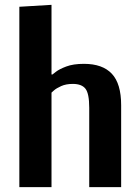

<svg xmlns="http://www.w3.org/2000/svg" viewBox="-20 -774 577 794"><path d="M60 0V-746L193 -754V-466H197Q197 -466 211 -477Q225 -488 254 -499Q283 -510 327 -510Q404 -510 442.5 -469Q481 -428 481 -339V0H349V-328Q349 -387 333.5 -407Q318 -427 281 -427Q253 -427 233 -418Q213 -409 203 -400Q193 -391 193 -391V0Z"/></svg>

Font: Arsenal SC
Style: Bold
Weight: 700
Designer: Andrij Shevchenko
Foundry: Stairsfor
Version: Version 2.001; ttfautohint (v1.8.4.7-5d5b)